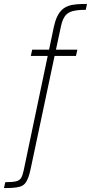

<svg xmlns="http://www.w3.org/2000/svg" viewBox="-90 -763 463 978"><path d="M-70 195 -63 165Q-26 165 -8 160.5Q10 156 17.5 143.5Q25 131 30 108L153 -478H67L74 -510H160L184 -625Q191 -657 201 -678Q211 -699 224.5 -712Q238 -725 256.5 -732Q275 -739 299 -741Q323 -743 353 -743L347 -713Q304 -713 279 -706Q254 -699 241 -681Q228 -663 221 -631L195 -510H304L297 -478H188L66 98Q60 126 53 144Q46 162 36.5 172.5Q27 183 12.5 187.5Q-2 192 -22 193.5Q-42 195 -70 195Z"/></svg>

Font: Saira SemiCondensed Thin
Style: Italic
Weight: 250
Width: 4
Italic angle: -12°
Designer: Hector Gatti with collaboration of the Omnibus-Type team
Foundry: Omnibus-Type
Version: Version 1.101